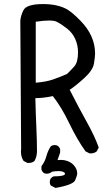

<svg xmlns="http://www.w3.org/2000/svg" viewBox="-20 -806 540 945"><path d="M253 119 230 107Q225 100 225 89Q225 70 244 62Q300 62 300 49Q300 44 291.5 40Q283 36 268 36Q254 36 236 39Q225 49 209 49Q191 49 184 29V12Q201 -10 208 -36.5Q215 -63 230 -86Q238 -92 250 -92Q269 -92 276 -72V-55L263 -18L277 -19Q319 -19 343 7Q360 26 360 47Q360 58 350 81Q340 104 253 119ZM121 -4H115L96 -14Q83 -34 83 -60L84 -74Q83 -135 80 -703Q82 -729 95 -755Q110 -786 192 -786Q265 -786 312 -759Q339 -742 377 -703Q448 -630 448 -542Q448 -527 442.5 -493.5Q437 -460 394.5 -421.5Q352 -383 323 -364Q370 -272 408 -204Q446 -136 466 -80L456 -61Q444 -51 427 -51H421L401 -61Q360 -118 321 -199Q282 -280 240 -333Q193 -323 154 -323Q156 -241 159 -178Q162 -109 162 -62Q162 -36 150 -14Q139 -4 121 -4ZM156 -399Q207 -403 241.5 -415Q276 -427 310 -442Q327 -458 345.5 -479Q364 -500 364 -548Q364 -583 350.5 -613.5Q337 -644 310.5 -665Q284 -686 259 -699Q247 -705 221 -705Q195 -705 156 -699Z"/></svg>

Font: Xiaolai Mono SC
Style: Regular
Weight: 400
Monospace: yes
Designer: LXGW / Nozomi Seto
Version: Version 3.113;September 30, 2024